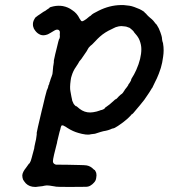

<svg xmlns="http://www.w3.org/2000/svg" viewBox="-20 -493 666 758"><path d="M456 -473Q460 -473 462 -473Q464 -473 468 -473Q494 -471 505 -467Q507 -466 511 -465Q520 -462 531 -457Q535 -455 539.5 -452.5Q544 -450 547.5 -447.5Q551 -445 550.5 -444.5Q550 -444 554 -441Q558 -438 558 -437Q564 -430 570 -425Q573 -423 579.5 -417Q586 -411 589 -406.5Q592 -402 594 -400Q598 -397 600 -393Q607 -383 613 -366Q618 -352 619 -346Q620 -333 622 -327Q624 -324 624 -319Q626 -309 626 -294Q626 -282 624 -269Q621 -245 615 -225Q607 -200 599 -183Q597 -178 594 -173Q584 -151 581 -146Q580 -146 576.5 -139.5Q573 -133 570 -129Q567 -125 564 -120Q551 -99 532 -77Q527 -71 521 -64Q503 -41 499 -41Q499 -41 497 -38Q494 -35 484 -25Q466 -9 446 4Q431 14 426 14Q425 14 422 15Q408 22 388 25Q383 26 377 28Q361 33 355 35Q349 36 343 36.5Q337 37 335 38Q330 39 318 38Q303 36 290 32Q268 26 246 12Q242 9 238.5 7Q235 5 232.5 4Q230 3 229 2Q224 1 222 4Q220 8 218 18Q217 22 215 28Q209 55 206 65Q205 73 203.5 77Q202 81 201 87Q200 93 198 99Q193 118 190 134Q188 144 190 149Q193 155 201 157Q203 157 249 157.5Q295 158 295 158.5Q295 159 311 159Q316 159 322 160Q338 163 349 175Q354 179 353 178H354Q358 184 360 190L361 199L360 208Q359 220 351 228Q345 235 338 239Q331 244 320 244.5Q309 245 258 245Q205 245 201.5 244Q198 243 196.5 243Q195 243 190 242Q174 239 165 239Q160 239 156.5 240Q153 241 147 242Q134 243 129 244Q126 245 119 245Q96 245 82 231Q75 223 71 216Q68 208 68 199Q69 186 83 169Q90 160 93 155Q93 153 94 154L97 151L98 149Q99 146 100 145Q102 142 102 140Q102 139 103 137Q104 135 105.5 128.5Q107 122 108 119Q109 115 115 93Q116 88 116 85.5Q116 83 119.5 69Q123 55 123 52Q124 41 125 38V31Q125 30 130 7Q139 -30 145 -57Q147 -64 149 -73Q156 -101 158 -111Q164 -135 165 -137Q167 -140 170 -149Q171 -156 172 -157Q175 -160 175 -167Q176 -167 177 -171Q180 -182 184 -191.5Q188 -201 188 -209Q189 -222 190 -231Q191 -234 191 -236.5Q191 -239 192 -243.5Q193 -248 192.5 -250.5Q192 -253 195 -265Q198 -277 198 -279Q198 -281 200 -287Q201 -293 204 -303Q212 -337 213 -338Q215 -339 216 -345.5Q217 -352 216 -354Q216 -354 216 -357Q217 -364 216 -369Q213 -377 204 -376Q199 -376 179 -363Q168 -356 161 -355Q149 -352 139 -356Q127 -361 119 -372Q113 -379 111 -388Q110 -391 110 -397Q110 -403 111 -406Q112 -411 116 -418Q120 -425 121 -425Q122 -425 126.5 -429Q131 -433 132 -433Q133 -433 138 -437Q153 -448 160 -451Q163 -453 164.5 -454.5Q166 -456 170.5 -458.5Q175 -461 175 -462Q176 -465 191 -468Q210 -472 228 -469Q249 -465 265 -453Q284 -441 294 -420Q298 -413 300 -411Q302 -409 305 -409Q310 -410 321 -418Q336 -431 338 -431Q339 -432 340 -433Q345 -439 370 -451Q412 -472 456 -473ZM470 -389Q458 -391 449 -389Q435 -386 429 -382Q426 -380 421 -378Q394 -366 374 -348Q370 -344 365 -339.5Q360 -335 355 -329Q341 -314 337 -312Q329 -305 325 -296Q324 -293 317.5 -284Q311 -275 305.5 -266.5Q300 -258 296.5 -254.5Q293 -251 291.5 -247.5Q290 -244 287.5 -240.5Q285 -237 283.5 -234.5Q282 -232 280 -229Q269 -214 263 -194Q261 -189 260.5 -185.5Q260 -182 259 -176Q255 -147 258 -133Q259 -129 260 -122Q261 -115 262 -111Q263 -107 264 -102Q264 -96 269 -87Q270 -83 274 -79Q280 -72 281 -74Q281 -74 284 -72Q295 -62 304 -57Q324 -46 348 -50Q362 -52 375 -57L377 -58L382 -59Q394 -63 395 -68Q396 -69 398 -70Q412 -79 430 -96Q435 -101 436 -101Q439 -101 445 -108Q448 -112 449 -112.5Q450 -113 453 -116Q456 -119 456 -119Q457 -119 461 -122.5Q465 -126 466 -128Q468 -131 470 -134L472 -137L473 -139Q483 -151 487 -158L489 -161L487 -159L485 -157L487 -160Q488 -162 489 -162Q489 -162 493 -168Q498 -176 498 -178Q498 -178 497.5 -178Q497 -178 499 -182Q510 -199 518 -217Q538 -262 538 -299Q538 -316 531 -334Q526 -347 514 -360Q508 -367 508 -368Q508 -369 501.5 -375Q495 -381 492 -383Q487 -385 478 -388Q476 -388 470 -389Z"/></svg>

Font: TT2020 Style E
Style: Italic
Weight: 400
Italic angle: -15°
Version: Version 0.2.000